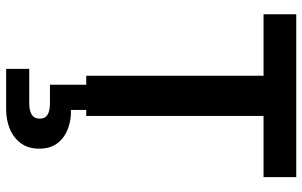

<svg xmlns="http://www.w3.org/2000/svg" viewBox="-204 -536 1007 640"><g transform="rotate(90 300.0 -216.5)"><path d="M233 0V-591H28V-700H571V-591H367V0ZM210 267V190H325Q350 190 363 181.5Q376 173 376 155Q376 137 363 129Q350 121 325 121H263V-4H347V51Q380 50 409.5 61Q439 72 457.5 95.5Q476 119 476 157Q476 194 457.5 218.5Q439 243 409.5 255Q380 267 345 267Z"/></g></svg>

Font: DM Sans 12pt
Style: Bold
Weight: 700
Version: Version 4.004;gftools[0.9.30]